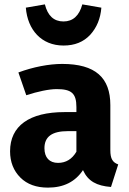

<svg xmlns="http://www.w3.org/2000/svg" viewBox="-20 -840 588 877"><path d="M270 -632C321 -632 361 -648 392 -681C422 -714 439 -755 443 -805L356 -820C342 -768 313 -742 270 -742C226 -742 198 -768 185 -820L98 -805C106 -704 169 -632 270 -632ZM484 -360C484 -485 416 -548 264 -548C204 -548 131 -534 64 -509L100 -405C152 -422 204 -433 239 -433C306 -433 329 -414 329 -351V-328H275C114 -328 26 -265 26 -149C26 -100 42 -60 73 -29C104 2 146 17 199 17C271 17 324 -10 359 -63C382 -12 422 9 487 14L520 -89C495 -98 484 -114 484 -154ZM245 -96C206 -96 183 -120 183 -163C183 -216 218 -241 290 -241H329V-147C309 -113 281 -96 245 -96Z"/></svg>

Font: Fira Sans
Style: Bold
Weight: 700
Designer: Carrois Corporate & Edenspiekermann AG
Foundry: Carrois Corporate GbR & Edenspiekermann AG
Version: Version 4.203